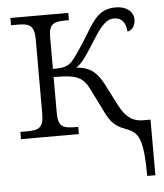

<svg xmlns="http://www.w3.org/2000/svg" viewBox="-53 -589 724 846"><g transform="rotate(-5 308.5 -166.0)"><path d="M564 210H600V-36H568C523 -36 492 -55 462 -113L413 -209C385 -261 359 -287 294 -293C323 -311 344 -346 379 -401C414 -457 440 -494 478 -494C517 -494 530 -466 533 -431C554 -436 568 -454 568 -482C568 -517 537 -542 491 -542C418 -542 394 -501 349 -427C317 -376 292 -338 276 -321C257 -302 241 -296 191 -296V-436C191 -497 214 -504 270 -504H280V-536H24V-504H51C102 -504 127 -497 127 -433V-105C127 -39 105 -32 48 -32H24V0H280V-32H269C214 -32 191 -38 191 -102V-260C290 -260 319 -250 348 -192L400 -87C424 -39 443 -20 492 -3C545 18 563 47 564 210Z"/></g></svg>

Font: Noto Serif Light
Style: Regular
Weight: 300
Designer: Monotype Design Team
Foundry: Monotype Imaging Inc.
Version: Version 2.013